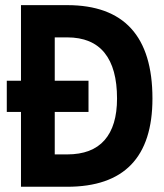

<svg xmlns="http://www.w3.org/2000/svg" viewBox="-20 -713 626 733"><path d="M5.9 -285.6V-404.8H317.9V-285.6ZM182.1 0V-123.5H236.3Q331.5 -123.5 379.2 -178Q426.8 -232.4 426.8 -336.9Q426.8 -452.1 379.2 -511.2Q331.5 -570.3 236.3 -570.3H184.1L172.4 -693.4H236.3Q562 -693.4 562 -336.9Q562 0 236.3 0ZM60.1 0V-693.4H189V0Z"/></svg>

Font: Cascadia Mono
Style: Regular
Weight: 400
Monospace: yes
Designer: Aaron Bell
Foundry: Saja Typeworks
Version: Version 2102.003